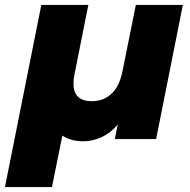

<svg xmlns="http://www.w3.org/2000/svg" viewBox="-51 -562 766 776"><path d="M688 -542 580 0H413L425 -59Q397 -25 360.5 -8Q324 9 286 9Q235 9 201 -14L159 194H-31L116 -542H306L250 -261Q246 -242 246 -224Q246 -153 320 -153Q368 -153 400 -183.5Q432 -214 444 -274L498 -542Z"/></svg>

Font: Montserrat Alternates ExtraBold
Style: Italic
Weight: 800
Italic angle: -11.3°
Designer: Julieta Ulanovsky
Foundry: Julieta Ulanovsky
Version: Version 7.200